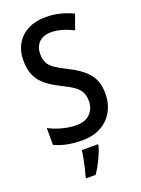

<svg xmlns="http://www.w3.org/2000/svg" viewBox="-173 -800 807 1097"><g transform="rotate(-20 230.0 -251.5)"><path d="M422 -199Q422 -137 396 -90Q370 -43 322 -16.5Q274 10 208 10Q108 10 40 -24V-126Q77 -106 121.5 -94.5Q166 -83 206 -83Q261 -83 290 -113.5Q319 -144 319 -189Q319 -220 308 -242.5Q297 -265 270 -284Q243 -303 197 -325Q149 -349 115.5 -375.5Q82 -402 64 -439.5Q46 -477 46 -534Q46 -591 71 -634Q96 -677 142 -700.5Q188 -724 249 -724Q296 -724 338.5 -713Q381 -702 415 -685L383 -595Q350 -612 316 -622Q282 -632 250 -632Q201 -632 175 -605.5Q149 -579 149 -537Q149 -504 160 -482Q171 -460 197.5 -442Q224 -424 270 -401Q346 -364 384 -318Q422 -272 422 -199ZM283 71Q273 106 253 147.5Q233 189 211 221H153V209Q159 192 165.5 164.5Q172 137 177.5 109Q183 81 185 61H283Z"/></g></svg>

Font: Noto Sans Lao UI Cond Med
Style: Regular
Weight: 500
Width: 3
Designer: Monotype Design Team
Foundry: Monotype Imaging Inc.
Version: Version 2.000; ttfautohint (v1.8.4.7-5d5b)